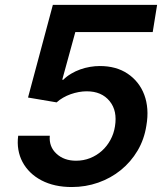

<svg xmlns="http://www.w3.org/2000/svg" viewBox="-20 -747 672 777"><path d="M53.6 -197.8H181.5Q177.6 -153.4 208.5 -125Q239 -96.6 287.6 -96.6Q318.2 -96.6 344.8 -107.2Q371.4 -117.9 392.2 -136.5Q413 -155.2 426.8 -180.6Q440.7 -206 445.3 -235.8Q450.3 -267 445.1 -292.3Q440 -317.5 423.7 -337.7Q391.3 -377.5 331 -377.5Q315.3 -377.5 298.7 -374.5Q282 -371.4 266 -365.8Q250 -360.1 235.4 -351.7Q220.9 -343.4 209.2 -332.7L93.4 -352.3L193.9 -727.3H615.8L598 -617.2H284.8L231.9 -424.4H236.2Q250 -438.2 267.8 -448.7Q285.5 -459.2 304.9 -466.1Q324.2 -473 344.5 -476.4Q364.7 -479.8 383.9 -479.8Q450.3 -479.8 496.4 -448.9Q519.9 -433.2 536.9 -411.6Q554 -389.9 563.9 -363.3Q573.9 -336.6 576.2 -305.4Q578.5 -274.1 572.4 -239Q563.9 -183.2 536.8 -137.4Q509.6 -91.6 469.1 -58.8Q428.6 -25.9 377.7 -8Q326.7 9.9 270.6 9.9Q199.6 9.9 148.1 -17Q122.2 -30.5 102.8 -49.4Q83.5 -68.2 71.2 -91.3Q58.9 -114.3 54.3 -141.2Q49.7 -168 53.6 -197.8Z"/></svg>

Font: Inter P Semi Bold
Style: Italic
Weight: 600
Italic angle: 9.39999°
Designer: Rasmus Andersson
Foundry: rsms
Version: Version 3.018;git-588b23468